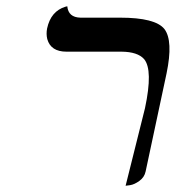

<svg xmlns="http://www.w3.org/2000/svg" viewBox="-20 -577 558 609"><path d="M378.4 12.2 439.9 -233.9Q465.8 -355.5 437 -389.6Q416.5 -412.6 365.7 -413.1H190.9Q141.1 -413.1 129.9 -453.1Q126 -469.2 129.4 -486.8Q141.1 -541.5 187.5 -555.7Q187.5 -555.7 193.4 -557.1Q196.8 -522 234.9 -521H360.8Q472.7 -521 501.5 -484.9Q529.8 -447.8 508.3 -344.2L441.9 -33.2Q438 -14.6 422.1 -3.2Q406.2 8.3 392.6 10.3Z"/></svg>

Font: Linux Biolinum Slanted O
Style: Slanted
Weight: 400
Designer: Philipp H. Poll
Foundry: Philipp H. Poll
Version: Version 1.0.4